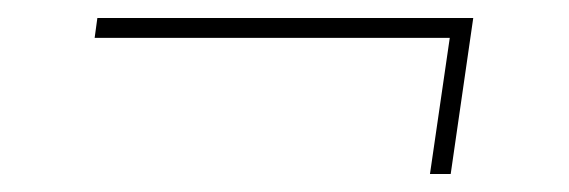

<svg xmlns="http://www.w3.org/2000/svg" viewBox="-20 -327 631 213"><path d="M505 -307 501 -285H85L88 -307ZM505 -307 480 -134H457L481 -299Z"/></svg>

Font: Exo 2 Thin
Style: Italic
Weight: 250
Italic angle: -8°
Designer: Natanael Gama
Foundry: Natanael Gama
Version: Version 2.010